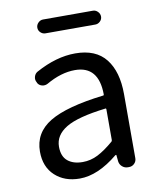

<svg xmlns="http://www.w3.org/2000/svg" viewBox="-84 -801 731 881"><g transform="rotate(-10 281.5 -361.0)"><path d="M216.8 12.7Q146.5 12.7 102.1 -28.3Q57.6 -69.3 57.6 -140.6Q57.6 -228.5 136.2 -275.9Q214.8 -323.2 387.7 -343.8Q391.6 -343.8 391.6 -348.6Q390.6 -481.4 280.3 -481.4Q215.8 -481.4 146.5 -441.4Q133.8 -434.6 120.1 -438Q106.4 -441.4 99.6 -453.1L98.6 -456.1Q90.8 -468.8 94.7 -482.9Q98.6 -497.1 110.4 -503.9Q206.1 -556.6 294.9 -556.6Q390.6 -556.6 437 -497.6Q483.4 -438.5 483.4 -334V-35.2Q483.4 -20.5 473.1 -10.3Q462.9 0 448.2 0H442.4Q427.7 0 416.5 -9.8Q405.3 -19.5 403.3 -34.2L400.4 -63.5Q400.4 -65.4 398.9 -65.4Q397.5 -65.4 395.5 -64.5Q301.8 12.7 216.8 12.7ZM243.2 -59.6Q280.3 -59.6 314 -76.7Q347.7 -93.8 388.7 -128.9Q391.6 -131.8 391.6 -136.7V-279.3Q391.6 -284.2 387.7 -283.2Q256.8 -267.6 202.1 -234.4Q147.5 -201.2 147.5 -147.5Q147.5 -102.5 173.3 -81.1Q199.2 -59.6 243.2 -59.6ZM176.8 -670.9Q164.1 -670.9 154.3 -680.2Q144.5 -689.5 144.5 -702.6Q144.5 -715.8 154.3 -725.6Q164.1 -735.4 176.8 -735.4H409.2Q421.9 -735.4 431.6 -725.6Q441.4 -715.8 441.4 -702.6Q441.4 -689.5 431.6 -680.2Q421.9 -670.9 409.2 -670.9Z"/></g></svg>

Font: Gen Jyuu GothicL Regular
Style: Regular
Weight: 400
Designer: [Source Han Sans]
Ryoko NISHIZUKA  (kana & ideographs); Paul D. Hunt (Latin, Greek & Cyrillic); Wenlong ZHANG  (bopomofo
Version: Version 1.002.20150607